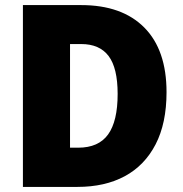

<svg xmlns="http://www.w3.org/2000/svg" viewBox="-20 -800 720 754"><path d="M634 -438Q634 -316 591 -233Q548 -150 470 -108Q392 -66 284 -66H70V-780H299Q459 -780 546.5 -692Q634 -604 634 -438ZM442 -431Q442 -533 406.5 -580Q371 -627 299 -627H255V-220H287Q367 -220 404.5 -272Q442 -324 442 -431Z"/></svg>

Font: Noto Sans Malayalam UI SemiCondensed Black
Style: Regular
Weight: 900
Width: 4
Designer: Jelle Bosma - Monotype Design Team
Foundry: Monotype Imaging Inc.
Version: Version 2.104; ttfautohint (v1.8.4.7-5d5b)